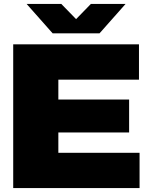

<svg xmlns="http://www.w3.org/2000/svg" viewBox="-20 -954 750 974"><path d="M47 0V-729H685V-550H231L276 -595V-134L231 -179H688V0ZM231 -282V-449H635V-282ZM247 -785 115 -934H291L366 -857L441 -934H617L485 -785Z"/></svg>

Font: Mona Sans Expanded Black
Style: Regular
Weight: 900
Width: 7
Designer: Deni Anggara
Foundry: GitHub
Version: Version 2.000